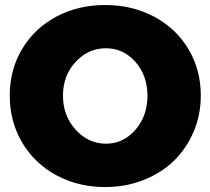

<svg xmlns="http://www.w3.org/2000/svg" viewBox="-20 -734 842 768"><path d="M400.9 -713.9Q509.3 -713.9 596.9 -667Q684.6 -620.1 733.9 -537.4Q783.2 -454.6 783.2 -352.1Q783.2 -274.4 754.2 -206.5Q725.1 -138.7 674.8 -90.1Q624.5 -41.5 553.5 -13.7Q482.4 14.2 400.9 14.2Q292.5 14.2 205.1 -33.2Q117.7 -80.6 68.4 -164.3Q19 -248 19 -352.1Q19 -455.1 68.4 -537.8Q117.7 -620.6 204.8 -667.2Q292 -713.9 400.9 -713.9ZM403.8 -541Q333 -541 282.5 -486.3Q231.9 -431.6 231.9 -351.1Q231.9 -270.5 283 -214.8Q334 -159.2 403.8 -159.2Q473.1 -159.2 521.5 -214.6Q569.8 -270 569.8 -351.1Q569.8 -432.1 521.5 -486.6Q473.1 -541 403.8 -541Z"/></svg>

Font: Montserrat arm ExtraBold
Style: Regular
Weight: 800
Designer: Julieta Ulanovsky
Foundry: Julieta Ulanovsky
Version: Version 6.000;PS 006.000;hotconv 1.0.88;makeotf.lib2.5.64775